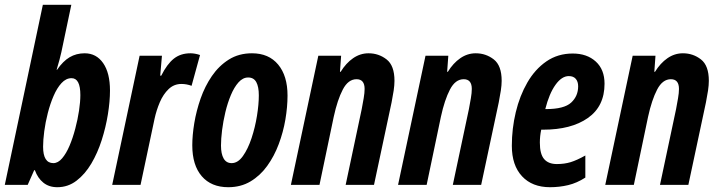

<svg xmlns="http://www.w3.org/2000/svg" viewBox="-27 -780 3032 810"><path d="M214.8 9.8Q179.7 9.8 156 -9.3Q132.3 -28.3 120.1 -62H117.2L89.8 0H-6.8L153.8 -759.8H273.9L231.9 -560.1Q229 -547.4 223.9 -527.6Q218.8 -507.8 211.9 -485.8H213.9Q238.8 -522 266.8 -538.6Q294.9 -555.2 330.1 -555.2Q379.4 -555.2 408.2 -513.7Q437 -472.2 437 -397.9Q437 -352.5 428.2 -297.9Q419.4 -243.2 402.1 -189Q384.8 -134.8 358.2 -89.8Q331.5 -44.9 295.7 -17.6Q259.8 9.8 214.8 9.8ZM198.2 -91.8Q217.8 -91.8 235.1 -112.1Q252.4 -132.3 266.4 -165.3Q280.3 -198.2 290.5 -237.1Q300.8 -275.9 306.4 -313.2Q312 -350.6 312 -378.9Q312 -450.2 274.9 -450.2Q251.5 -450.2 232.4 -429.4Q213.4 -408.7 199 -375.2Q184.6 -341.8 174.6 -302.7Q164.6 -263.7 159.7 -226.3Q154.8 -189 154.8 -161.1Q154.8 -91.8 198.2 -91.8Z M446.3 0 562 -544.9H656.2L648.9 -460.9H653.3Q677.7 -509.8 706.3 -532.5Q734.9 -555.2 776.4 -555.2Q795.4 -555.2 816.9 -547.9L781.2 -418Q760.3 -425.8 738.3 -425.8Q707 -425.8 684.3 -404.1Q661.6 -382.3 647.2 -348.6Q632.8 -314.9 625 -278.8L565.9 0Z M936 9.8Q864.3 9.8 824.2 -36.6Q784.2 -83 784.2 -167Q784.2 -209.5 792.7 -261Q801.3 -312.5 819.3 -364.3Q837.4 -416 866.9 -459.2Q896.5 -502.4 938.5 -528.8Q980.5 -555.2 1036.1 -555.2Q1106.9 -555.2 1146.5 -507.6Q1186 -460 1186 -377Q1186 -329.1 1177 -275.9Q1168 -222.7 1148.9 -171.9Q1129.9 -121.1 1100.3 -80.1Q1070.8 -39.1 1029.8 -14.6Q988.8 9.8 936 9.8ZM950.2 -91.8Q976.6 -91.8 997.8 -121.6Q1019 -151.4 1034.2 -197Q1049.3 -242.7 1057.1 -291.3Q1064.9 -339.8 1064.9 -377.9Q1064.9 -414.1 1054.2 -433.6Q1043.5 -453.1 1020 -453.1Q997.6 -453.1 979.2 -432.6Q960.9 -412.1 947 -378.9Q933.1 -345.7 923.8 -306.9Q914.6 -268.1 909.9 -231Q905.3 -193.8 905.3 -166Q905.3 -130.9 916.5 -111.3Q927.7 -91.8 950.2 -91.8Z M1200.2 0 1315.9 -544.9H1412.1L1407.2 -477.1H1410.2Q1432.6 -513.7 1462.6 -534.4Q1492.7 -555.2 1527.8 -555.2Q1570.8 -555.2 1604 -529.3Q1637.2 -503.4 1637.2 -439Q1637.2 -420.9 1633.8 -397.9Q1630.4 -375 1625 -348.1L1550.8 0H1431.2L1499 -319.8Q1503.4 -343.3 1507.3 -365.7Q1511.2 -388.2 1511.2 -404.8Q1511.2 -445.8 1477.1 -445.8Q1441.9 -445.8 1419.2 -402.3Q1396.5 -358.9 1380.9 -287.1L1320.8 0Z M1652.3 0 1768.1 -544.9H1864.3L1859.4 -477.1H1862.3Q1884.8 -513.7 1914.8 -534.4Q1944.8 -555.2 1980 -555.2Q2022.9 -555.2 2056.2 -529.3Q2089.4 -503.4 2089.4 -439Q2089.4 -420.9 2085.9 -397.9Q2082.5 -375 2077.1 -348.1L2002.9 0H1883.3L1951.2 -319.8Q1955.6 -343.3 1959.5 -365.7Q1963.4 -388.2 1963.4 -404.8Q1963.4 -445.8 1929.2 -445.8Q1894 -445.8 1871.3 -402.3Q1848.6 -358.9 1833 -287.1L1772.9 0Z M2293.5 9.8Q2218.3 9.8 2175.3 -36.4Q2132.3 -82.5 2132.3 -165Q2132.3 -237.3 2148.9 -306.6Q2165.5 -376 2197.8 -431.9Q2230 -487.8 2278.1 -521Q2326.2 -554.2 2389.2 -554.2Q2449.2 -554.2 2486.3 -520.5Q2523.4 -486.8 2523.4 -426.8Q2523.4 -331.5 2453.1 -282.2Q2382.8 -232.9 2264.2 -232.9H2256.3Q2250.5 -206.1 2250.5 -178.2Q2250.5 -129.9 2268.6 -108.9Q2286.6 -87.9 2322.3 -87.9Q2354 -87.9 2380.4 -95.9Q2406.7 -104 2442.4 -124V-30.8Q2406.7 -7.8 2369.9 1Q2333 9.8 2293.5 9.8ZM2273.4 -319.8H2276.4Q2353 -319.8 2382.6 -347.2Q2412.1 -374.5 2412.1 -416Q2412.1 -435.5 2402.1 -447.3Q2392.1 -459 2372.6 -459Q2342.8 -459 2316.4 -422.1Q2290 -385.3 2273.4 -319.8Z M2526.4 0 2642.1 -544.9H2738.3L2733.4 -477.1H2736.3Q2758.8 -513.7 2788.8 -534.4Q2818.8 -555.2 2854 -555.2Q2897 -555.2 2930.2 -529.3Q2963.4 -503.4 2963.4 -439Q2963.4 -420.9 2960 -397.9Q2956.5 -375 2951.2 -348.1L2877 0H2757.3L2825.2 -319.8Q2829.6 -343.3 2833.5 -365.7Q2837.4 -388.2 2837.4 -404.8Q2837.4 -445.8 2803.2 -445.8Q2768.1 -445.8 2745.4 -402.3Q2722.7 -358.9 2707 -287.1L2647 0Z"/></svg>

Font: Open Sans Condensed
Style: Bold Italic
Weight: 700
Width: 3
Italic angle: -12°
Designer: Monotype Design Team
Foundry: Monotype Imaging Inc.
Version: Version 3.003; ttfautohint (v1.8.4)